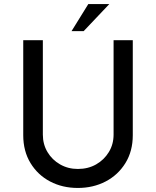

<svg xmlns="http://www.w3.org/2000/svg" viewBox="-20 -922 772 950"><path d="M192 -256Q192 -208 215 -169.5Q238 -131 277.5 -108.5Q317 -86 365 -86Q416 -86 455.5 -108.5Q495 -131 518.5 -169.5Q542 -208 542 -256V-723H637V-253Q637 -174 600.5 -115Q564 -56 502.5 -24Q441 8 365 8Q289 8 228 -24Q167 -56 131 -115Q95 -174 95 -253V-723H192ZM521 -902 394 -768H334L417 -902Z"/></svg>

Font: Synthetic
Style: Regular
Weight: 400
Designer: Santiago Orozco
Foundry: Typemade
Version: Version 2.000; ttfautohint (v1.8.4.7-5d5b)